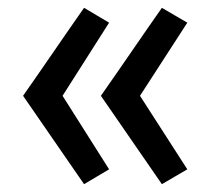

<svg xmlns="http://www.w3.org/2000/svg" viewBox="-20 -554 531 491"><path d="M459 -121C437 -108 416 -96 394 -83L238 -309C290 -383 342 -460 394 -534C416 -521 437 -509 459 -496L338 -309ZM259 -121C238 -108 216 -96 195 -83L39 -309C91 -383 143 -460 195 -534C216 -521 238 -509 259 -496L140 -309C180 -246 219 -184 259 -121Z"/></svg>

Font: Repo Medium
Style: Regular
Weight: 500
Designer: Stefan Peev
Foundry: Context Ltd
Version: Version 1.502